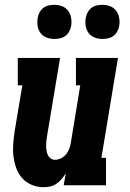

<svg xmlns="http://www.w3.org/2000/svg" viewBox="-20 -771 540 799"><path d="M161 8Q135 8 111.5 -2Q88 -12 72 -30Q56 -48 47.5 -72Q39 -96 36 -121Q33 -146 35 -172Q37 -198 41 -225L73 -416H54V-530H230L176 -206Q174 -196 173 -185.5Q172 -175 172 -164.5Q172 -154 173.5 -144.5Q175 -135 179 -126Q183 -117 191 -111.5Q199 -106 209 -106Q222 -106 234.5 -112.5Q247 -119 255.5 -129.5Q264 -140 268.5 -153Q273 -166 275 -178L314 -416H296V-530H471L402 -114H421V0H245L254 -50Q246 -37 236.5 -26Q227 -15 215 -6.5Q203 2 189 5Q175 8 161 8ZM406 -609Q389 -609 373.5 -615Q358 -621 348.5 -634Q339 -647 336.5 -663.5Q334 -680 337 -697Q339 -709 345 -720Q351 -731 361 -738.5Q371 -746 383 -748.5Q395 -751 406 -751Q423 -751 438.5 -745Q454 -739 463.5 -726Q473 -713 476 -696.5Q479 -680 476 -663Q474 -651 468 -640Q462 -629 452 -621.5Q442 -614 430 -611.5Q418 -609 406 -609ZM206 -609Q189 -609 173.5 -615Q158 -621 148.5 -634Q139 -647 136.5 -663.5Q134 -680 137 -697Q139 -709 145 -720Q151 -731 161 -738.5Q171 -746 183 -748.5Q195 -751 206 -751Q223 -751 238.5 -745Q254 -739 263.5 -726Q273 -713 276 -696.5Q279 -680 276 -663Q274 -651 268 -640Q262 -629 252 -621.5Q242 -614 230 -611.5Q218 -609 206 -609Z"/></svg>

Font: Iosevka Curly Slab HvObl
Style: Regular
Weight: 900
Italic angle: -9°
Monospace: yes
Designer: Belleve Invis
Foundry: Belleve Invis
Version: Version 11.1.0; ttfautohint (v1.8.3)